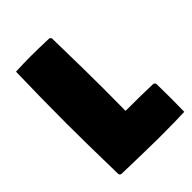

<svg xmlns="http://www.w3.org/2000/svg" viewBox="-177 -675 766 766"><g transform="rotate(-45 205.5 -292.0)"><path d="M44.9 -293Q44.9 -429.7 48.8 -585.9Q95.2 -588.1 134.3 -588.1Q174.6 -588.1 234.4 -585.9Q238.3 -585.9 241.2 -583Q244.1 -580.1 244.1 -576.2Q248 -392.6 248 -293Q248 -228 247.3 -166.3H251.5Q340.6 -166.3 400.4 -164.1Q404.3 -164.1 407.2 -161.1Q410.2 -158.2 410.2 -154.3Q411.1 -94.7 411.1 -69.8Q411.1 -31.5 410.2 2Q363.8 4.2 266.1 4.2Q241.9 4.2 163.2 2.6Q84.5 1 58.6 0Q54.7 0 51.8 -2.9Q48.8 -5.9 48.8 -9.8Q44.9 -193.4 44.9 -293Z"/></g></svg>

Font: Digitalt
Style: Medium
Weight: 500
Designer: gluk
Foundry: gluk
Version: Version 0.60